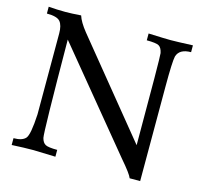

<svg xmlns="http://www.w3.org/2000/svg" viewBox="-102 -808 992 930"><g transform="rotate(15 394.0 -342.5)"><path d="M677.2 7.8H624.5Q618.2 -11.2 563.5 -74.7L161.1 -563.5Q164.1 -100.1 170.4 -72.8Q176.3 -49.8 190.7 -42Q205.1 -34.2 250 -34.2V0Q162.1 -3.4 139.6 -3.4Q93.8 -3.4 30.8 0V-34.2Q74.2 -34.2 91.1 -53.5Q107.9 -72.8 113.3 -175.3V-581.5Q113.3 -622.1 97.9 -640.6Q82.5 -659.2 30.8 -659.2V-693.4Q74.7 -689.9 114.3 -689.9Q145.5 -689.9 193.4 -693.4Q203.1 -662.1 237.3 -619.6L615.7 -155.8Q615.7 -596.7 612.3 -616.7Q606.9 -643.1 592.8 -651.1Q578.6 -659.2 531.7 -659.2V-693.4Q616.2 -689.9 642.1 -689.9Q669.9 -689.9 753.9 -693.4V-659.2Q695.8 -659.2 683.6 -618.7Q677.2 -590.3 677.2 -466.8Z"/></g></svg>

Font: Almanac
Style: Regular
Weight: 400
Designer: Eden's Almanac
Version: Version 3.501;March 28, 2021;FontCreator 13.0.0.2683 64-bit